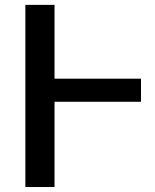

<svg xmlns="http://www.w3.org/2000/svg" viewBox="-20 -751 625 772"><path d="M546.9 -434.6V-341.8H199.2V1H82V-731.4H199.2V-434.6Z"/></svg>

Font: Gen Shin Gothic Medium
Style: Regular
Weight: 500
Designer: [Source Han Sans]
Ryoko NISHIZUKA  (kana & ideographs); Paul D. Hunt (Latin, Greek & Cyrillic); Wenlong ZHANG  (bopomofo
Version: Version 1.002.20150607